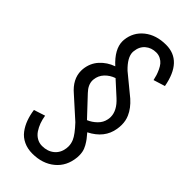

<svg xmlns="http://www.w3.org/2000/svg" viewBox="-262 -867 925 925"><g transform="rotate(45 200.5 -404.5)"><path d="M179.7 8.8Q146.5 8.8 120.1 -3.7Q93.8 -16.1 77.1 -38.3Q60.5 -60.5 50.8 -87.2Q41 -113.8 36.6 -145.5L94.2 -164.1Q97.7 -141.6 104.7 -122.3Q111.8 -103 122.8 -86.4Q133.8 -69.8 150.4 -60.1Q167 -50.3 187 -50.3Q223.6 -50.3 248.3 -70.3Q272.9 -90.3 277.8 -125Q278.8 -131.8 278.8 -138.7Q278.8 -157.7 271 -175.8Q260.3 -201.2 219.7 -244.6L117.7 -336.4Q63.5 -382.3 63.5 -439.5Q63.5 -445.3 64 -451.7Q68.8 -496.1 96.7 -526.6Q124.5 -557.1 165 -571.3Q104 -627 104 -681.2Q104 -686.5 104.5 -691.4Q110.4 -748 154.1 -783Q197.8 -817.9 265.1 -817.9Q375 -817.9 401.4 -673.3L342.3 -654.8Q338.9 -670.4 335.2 -682.1Q331.5 -693.8 324.5 -709Q317.4 -724.1 309.1 -734.1Q300.8 -744.1 287.4 -751.2Q273.9 -758.3 257.8 -758.3Q225.1 -758.3 202.4 -739Q179.7 -719.7 176.3 -685.1Q175.8 -682.1 175.8 -678.7Q175.8 -642.1 222.2 -597.7L326.2 -512.2Q360.8 -481.4 376 -446.3Q386.7 -422.4 386.7 -393.6Q386.7 -379.9 384.3 -365.2Q372.6 -290.5 294.4 -251Q307.6 -235.8 315.2 -225.8Q322.8 -215.8 331.8 -200.2Q340.8 -184.6 344.2 -167.5Q346.2 -156.7 346.2 -145Q346.2 -138.2 345.7 -131.3Q339.4 -65.9 293.9 -28.6Q248.5 8.8 179.7 8.8ZM252 -291.5Q275.9 -301.3 295.7 -320.6Q315.4 -339.8 320.3 -365.2Q322.3 -374 322.3 -382.8Q322.3 -426.8 276.9 -467.8L206.1 -532.2Q177.7 -522.5 158.2 -501.7Q138.7 -481 135.7 -452.1Q135.3 -448.7 135.3 -445.3Q135.3 -415 162.6 -386.7Z"/></g></svg>

Font: Oswald
Style: Light
Weight: 300
Designer: Vernon Adams
Foundry: Vernon Adams
Version: 3.0; ttfautohint (v0.95.6-bc232) -l 8 -r 50 -G 200 -x 0 -w "